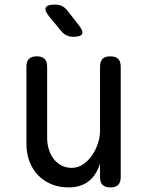

<svg xmlns="http://www.w3.org/2000/svg" viewBox="-20 -805 640 835"><path d="M415 -234V-515Q415 -538 426 -549Q437 -560 460 -560Q483 -560 494 -549Q505 -538 505 -515V-35Q505 -12 494 -1Q483 10 460 10Q437 10 426 -1Q415 -12 415 -35V-94Q401 -46 367 -18Q333 10 278 10Q238 10 204.5 -3.5Q171 -17 146.5 -42Q122 -67 108.5 -102Q95 -137 95 -180V-515Q95 -538 106 -549Q117 -560 140 -560Q163 -560 174 -549Q185 -538 185 -515V-206Q185 -180 192 -156.5Q199 -133 212.5 -115Q226 -97 246 -86Q266 -75 293 -75Q320 -75 342.5 -91Q365 -107 381 -130.5Q397 -154 406 -182Q415 -210 415 -234ZM247 -669 194 -733Q173 -759 179 -772Q185 -785 219 -785Q236 -785 249 -779Q262 -773 273 -759L323 -695Q343 -670 337 -657.5Q331 -645 299 -645Q283 -645 270 -651Q257 -657 247 -669Z"/></svg>

Font: Maple Mono NL
Style: Regular
Weight: 400
Monospace: yes
Designer: subframe7536
Version: Version 7.000